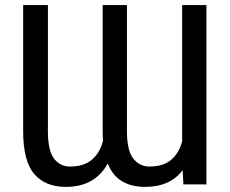

<svg xmlns="http://www.w3.org/2000/svg" viewBox="-20 -727 905 757"><path d="M71.3 -707H168.9V-210Q168.9 -132.8 193.1 -101.6Q217.3 -70.3 255.9 -70.3Q310.1 -70.3 342 -97.2Q374 -124 386.2 -171.9Q384.8 -190.4 384.8 -210V-707H480.5V-210Q480.5 -132.8 505.6 -101.6Q530.8 -70.3 569.3 -70.3Q623 -70.3 654.5 -96.7Q686 -123 698.2 -169.9V-707H793.9V0H703.1L700.2 -56.2Q650.4 9.8 552.7 9.8Q499 9.8 461.7 -12Q424.3 -33.7 404.8 -82.5Q380.9 -38.1 339.8 -14.2Q298.8 9.8 239.3 9.8Q158.2 9.8 114.7 -41.3Q71.3 -92.3 71.3 -210Z"/></svg>

Font: Pretendard
Style: Regular
Weight: 400
Designer: Base glyphs from Inter by Rasmus Andersson; Hangeul glyphs from Noto Sans CJK(Source Han Sans) by Jang Soo-young and Kan
Foundry: Kil Hyung-jin
Version: Version 1.309